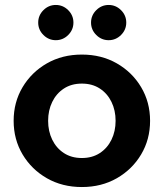

<svg xmlns="http://www.w3.org/2000/svg" viewBox="-20 -742 660 774"><path d="M310 12Q231 12 169 -23.5Q107 -59 71 -119.5Q35 -180 35 -255Q35 -330 71 -390.5Q107 -451 169 -486.5Q231 -522 310 -522Q389 -522 451 -486.5Q513 -451 549 -390.5Q585 -330 585 -255Q585 -180 549 -119.5Q513 -59 451 -23.5Q389 12 310 12ZM310 -105Q352 -105 382.5 -125Q413 -145 429.5 -179Q446 -213 446 -255Q446 -297 429.5 -331Q413 -365 382.5 -385Q352 -405 310 -405Q268 -405 237.5 -385Q207 -365 190.5 -331Q174 -297 174 -255Q174 -213 190.5 -179Q207 -145 237.5 -125Q268 -105 310 -105ZM418 -580Q389 -580 368 -601Q347 -622 347 -651Q347 -680 368 -701Q389 -722 418 -722Q447 -722 468 -701Q489 -680 489 -651Q489 -622 468 -601Q447 -580 418 -580ZM205 -580Q176 -580 155 -601Q134 -622 134 -651Q134 -680 155 -701Q176 -722 205 -722Q234 -722 255 -701Q276 -680 276 -651Q276 -622 255 -601Q234 -580 205 -580Z"/></svg>

Font: MuseoModerno Thin SemiBold
Style: Regular
Weight: 600
Version: Version 1.003